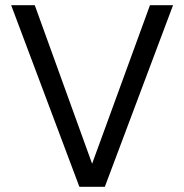

<svg xmlns="http://www.w3.org/2000/svg" viewBox="-20 -720 709 740"><path d="M286 0 23 -700H114L335 -89L558 -700H647L384 0Z"/></svg>

Font: DM Sans 11pt
Style: Regular
Weight: 400
Version: Version 4.004;gftools[0.9.30]